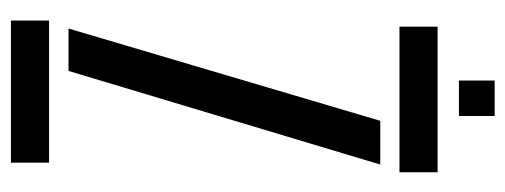

<svg xmlns="http://www.w3.org/2000/svg" viewBox="-314 -634 947 360"><g transform="rotate(90 160.0 -453.5)"><path d="M18 0V-71.5H284.5V0ZM29.5 -728.5V-800H302.5V-728.5ZM33 -108 206 -692.5H288L112.5 -108ZM130.5 -840V-907H197V-840Z"/></g></svg>

Font: Big Shoulders Stencil Text Thin
Style: Regular
Weight: 400
Version: Version 2.001